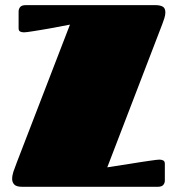

<svg xmlns="http://www.w3.org/2000/svg" viewBox="-20 -721 686 741"><path d="M51.8 -676.8Q51.8 -686 57.6 -693.6Q63.5 -701.2 80.1 -701.2H579.6Q598.1 -701.2 608.2 -695.3Q618.2 -689.5 618.2 -672.9Q618.2 -663.1 614.3 -650.6Q610.4 -638.2 606 -627L394 -75.2Q445.8 -83.5 487.8 -89.8Q505.9 -92.8 523.4 -95.5Q541 -98.1 555.9 -100.3Q570.8 -102.5 581.3 -103.8Q591.8 -105 595.2 -105Q603.5 -105 609.9 -101.8Q616.2 -98.6 616.2 -88.9V-23.9Q616.2 -15.1 610.4 -7.6Q604.5 0 587.9 0H66.9Q43 0 34.9 -9Q26.9 -18.1 26.9 -29.8Q26.9 -43.9 31.7 -58.3Q36.6 -72.8 44.9 -94.2L250 -626Q206.1 -617.2 169.4 -610.8Q153.8 -607.9 138.2 -605.5Q122.6 -603 109.4 -600.8Q96.2 -598.6 86.4 -597.4Q76.7 -596.2 72.8 -596.2Q64.5 -596.2 58.1 -599.1Q51.8 -602.1 51.8 -611.8Z"/></svg>

Font: Fascinate Cyrillic
Style: Regular
Weight: 900
Designer: Denis Ignatov
Foundry: Astigmatic (AOETI)
Version: Version 1.00 November 30, 2018, initial release